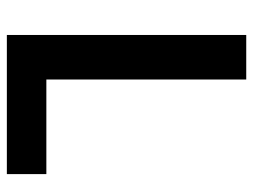

<svg xmlns="http://www.w3.org/2000/svg" viewBox="-109 -629 738 560"><g transform="rotate(90 260.0 -349.0)"><path d="M82 0V-698.2H211.9V-115.2H487.8V0Z"/></g></svg>

Font: Anuphan SemiBold
Style: Bold
Weight: 600
Designer: Mike Abbink, Paul van der Laan, Pieter van Rosmalen, Mint Tantisuwanna
Foundry: Bold Monday; Cadson Demak
Version: Version 3.002;hotconv 1.0.109;makeotfexe 2.5.65596